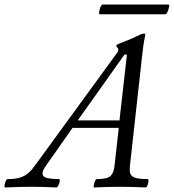

<svg xmlns="http://www.w3.org/2000/svg" viewBox="-86 -824 767 847"><path d="M-63 3Q-67 3 -66 -6Q-65 -15 -61 -24.5Q-57 -34 -52 -34Q-18 -34 3.5 -41Q25 -48 40.5 -62Q56 -76 72 -99L427 -586Q436 -597 436 -606Q436 -609 431 -615Q427 -620 427 -623Q427 -625 432 -628Q437 -631 451 -636Q491 -651 517 -664Q540 -676 549 -676Q555 -676 555 -670Q553 -663 549 -639.5Q545 -616 541 -578L487 -91Q485 -72 488.5 -59.5Q492 -47 509 -40.5Q526 -34 566 -34Q570 -34 569 -24.5Q568 -15 564.5 -6Q561 3 556 3Q496 0 444 0Q392 0 330 3Q326 3 327.5 -6Q329 -15 333 -24.5Q337 -34 342 -34Q389 -34 402.5 -48.5Q416 -63 419 -91L438 -260H234L114 -89Q95 -62 105 -48Q115 -34 175 -34Q179 -34 177.5 -24.5Q176 -15 171.5 -6Q167 3 163 3Q103 0 50 0Q-2 0 -63 3ZM463 -583 257 -293H441L474 -583ZM354 -761Q350 -761 351.5 -772Q353 -783 357.5 -793.5Q362 -804 366 -804H657Q662 -804 660 -793.5Q658 -783 653 -772Q648 -761 643 -761Z"/></svg>

Font: Junicode SmExp
Style: Italic
Weight: 400
Width: 6
Italic angle: -11°
Designer: Peter S. Baker
Version: Version 2.205; ttfautohint (v1.8.4)